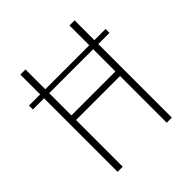

<svg xmlns="http://www.w3.org/2000/svg" viewBox="-209 -959 1117 1117"><g transform="rotate(-45 350.0 -400.0)"><path d="M127 0V-800H169V-422H531V-800H573V0H531V-384H169V0ZM35 -605V-637H665V-605Z"/></g></svg>

Font: Martian Mono SemiExpanded Thin
Style: Regular
Weight: 250
Monospace: yes
Version: Version 0.930